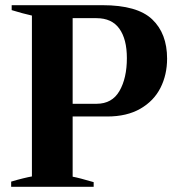

<svg xmlns="http://www.w3.org/2000/svg" viewBox="-20 -720 685 740"><path d="M23 -20Q46 -27 68.5 -32.5Q91 -38 103 -40V-660Q67 -668 25 -681V-700H375Q509 -700 566.5 -645.5Q624 -591 624 -494Q624 -432 598.5 -381.5Q573 -331 521 -301Q469 -271 393 -271H260V-39Q283 -35 341 -18V0H23ZM352 -320Q412 -320 440.5 -369.5Q469 -419 469 -496Q469 -569 440 -609.5Q411 -650 352 -650H260V-320Z"/></svg>

Font: Trirong
Style: Bold
Weight: 700
Designer: Katatrad Team
Foundry: CadsonDemak
Version: Version 1.001